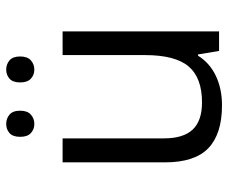

<svg xmlns="http://www.w3.org/2000/svg" viewBox="-78 -638 726 610"><g transform="rotate(-90 285.0 -333.0)"><path d="M150.4 -497.1V-174.8Q150.4 -113.8 178.2 -84Q206.1 -54.2 264.6 -54.2Q342.8 -54.2 378.9 -96.7Q415 -139.2 415 -235.8V-497.1H490.2V0H428.2L417 -66.9H413.1Q390.1 -29.8 349.1 -10.3Q308.1 9.3 255.4 9.3Q164.6 9.3 119.4 -33.9Q74.2 -77.1 74.2 -171.9V-497.1ZM155.3 -631.8Q155.3 -655.3 167.2 -665.8Q179.2 -676.3 196.3 -676.3Q213.4 -676.3 225.8 -665.8Q238.3 -655.3 238.3 -631.8Q238.3 -608.9 225.8 -597.9Q213.4 -586.9 196.3 -586.9Q179.2 -586.9 167.2 -597.9Q155.3 -608.9 155.3 -631.8ZM328.1 -631.8Q328.1 -655.3 340.1 -665.8Q352.1 -676.3 368.7 -676.3Q385.7 -676.3 398.2 -665.8Q410.6 -655.3 410.6 -631.8Q410.6 -608.9 398.2 -597.9Q385.7 -586.9 368.7 -586.9Q352.1 -586.9 340.1 -597.9Q328.1 -608.9 328.1 -631.8Z"/></g></svg>

Font: Bpm'online Open Sans
Style: Regular
Weight: 400
Foundry: Ascender Corporation
Version: Version 1.10